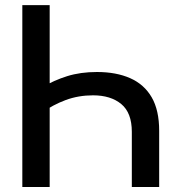

<svg xmlns="http://www.w3.org/2000/svg" viewBox="-20 -748 718 768"><path d="M367.7 -460Q444.8 -460 500.7 -435.3Q556.6 -410.6 586.7 -358.9Q616.7 -307.1 616.7 -224.6V0H507.3V-220.7Q507.3 -296.9 465.1 -331.8Q422.9 -366.7 352.1 -366.7Q293.5 -366.7 242.4 -347.7Q191.4 -328.6 148.9 -297.9V-398.9Q195.8 -426.8 248.8 -443.4Q301.8 -460 367.7 -460ZM178.7 -727.5V0H69.3V-727.5Z"/></svg>

Font: Inter 28pt Medium
Style: Regular
Weight: 500
Designer: Rasmus Andersson
Foundry: rsms
Version: Version 4.001;git-66647c0bb